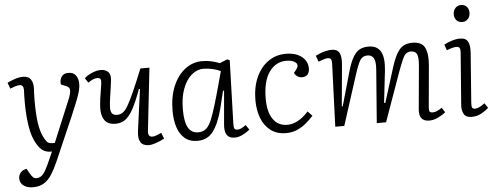

<svg xmlns="http://www.w3.org/2000/svg" viewBox="-58 -905 3351 1295"><g transform="rotate(-5 1617.5 -257.5)"><path d="M287 75Q267 120 245 155Q223 190 192.5 209.5Q162 229 117 229Q77 229 53 210.5Q29 192 29 162Q29 140 43 123Q57 106 84 101L99 128Q113 152 122 161Q131 170 146 170Q173 170 192 146.5Q211 123 238 61L265 0H255Q228 0 206 -13.5Q184 -27 164 -61Q136 -106 123.5 -180.5Q111 -255 111 -350Q111 -370 111.5 -392Q112 -414 113 -430Q113 -465 87 -465Q73 -465 54.5 -459Q36 -453 22 -447L7 -488Q24 -497 55 -508Q86 -519 114 -519Q151 -519 166 -496.5Q181 -474 181 -439Q180 -420 179 -401Q178 -382 178 -354Q178 -261 186.5 -202Q195 -143 214 -105Q232 -70 243.5 -63Q255 -56 273 -56H289L407 -340Q422 -376 423 -399Q424 -422 397 -432L364 -445Q360 -476 374.5 -497.5Q389 -519 421 -519Q455 -519 471.5 -496Q488 -473 488 -439Q488 -418 481.5 -392Q475 -366 459.5 -326.5Q444 -287 418 -226Z M529 -473Q548 -491 580 -505Q612 -519 639 -519Q672 -519 689.5 -501.5Q707 -484 704 -448Q702 -427 697 -393.5Q692 -360 687 -326Q682 -292 681 -268Q679 -240 688.5 -224Q698 -208 725 -208Q746 -208 763.5 -220Q781 -232 799.5 -264Q818 -296 844 -354.5Q870 -413 908 -506H969L922 -83Q917 -41 949 -41Q960 -41 975.5 -46.5Q991 -52 1010 -61L1026 -21Q1001 -7 970.5 3.5Q940 14 920 14Q841 14 855 -88L893 -368L886 -369Q856 -287 830 -238.5Q804 -190 775.5 -169.5Q747 -149 710 -149Q657 -149 634.5 -181.5Q612 -214 615 -269Q616 -308 636 -427Q639 -448 634 -457.5Q629 -467 612 -467Q585 -467 550 -441Z M1500 -82Q1499 -57 1504 -47.5Q1509 -38 1525 -38Q1538 -38 1552 -45Q1566 -52 1582 -64L1604 -31Q1585 -15 1557 -0.5Q1529 14 1500 14Q1429 14 1437 -79L1457 -307L1450 -308L1421 -189Q1395 -89 1356 -37.5Q1317 14 1250 14Q1197 14 1163.5 -14.5Q1130 -43 1114.5 -91.5Q1099 -140 1099 -201Q1099 -298 1129.5 -369.5Q1160 -441 1211.5 -480Q1263 -519 1326 -519Q1361 -519 1390.5 -512Q1420 -505 1445 -495L1496 -516L1513 -509ZM1258 -43Q1283 -43 1301.5 -53Q1320 -63 1335.5 -89Q1351 -115 1367 -163Q1383 -211 1405 -288L1447 -441Q1428 -451 1395.5 -459Q1363 -467 1333 -467Q1286 -467 1249 -434.5Q1212 -402 1190.5 -343.5Q1169 -285 1169 -206Q1169 -121 1191.5 -82Q1214 -43 1258 -43Z M1893 -519Q1961 -519 2000.5 -487.5Q2040 -456 2040 -407Q2040 -381 2026.5 -366.5Q2013 -352 1989 -352Q1971 -352 1957.5 -361.5Q1944 -371 1937 -386L1952 -404Q1977 -435 1956 -453.5Q1935 -472 1892 -472Q1821 -472 1776.5 -409.5Q1732 -347 1732 -228Q1732 -141 1765.5 -91Q1799 -41 1863 -41Q1897 -41 1933 -59.5Q1969 -78 2006 -119L2036 -87Q2016 -65 1989 -41.5Q1962 -18 1927.5 -2Q1893 14 1849 14Q1787 14 1745 -18Q1703 -50 1682.5 -104Q1662 -158 1662 -225Q1662 -312 1691.5 -378.5Q1721 -445 1773 -482Q1825 -519 1893 -519Z M2492 -362Q2496 -416 2482.5 -438Q2469 -460 2441 -460Q2407 -460 2390.5 -432.5Q2374 -405 2352 -336L2244 0H2183L2199 -424Q2200 -444 2194.5 -454.5Q2189 -465 2172 -465Q2156 -465 2109 -447L2094 -488Q2105 -494 2123.5 -501.5Q2142 -509 2163.5 -514Q2185 -519 2202 -519Q2242 -519 2255.5 -493.5Q2269 -468 2265 -417L2239 -134L2245 -132L2312 -368Q2335 -448 2365.5 -483.5Q2396 -519 2453 -519Q2511 -519 2535 -477.5Q2559 -436 2550 -350L2525 -132L2533 -130L2606 -363Q2632 -447 2662.5 -483Q2693 -519 2750 -519Q2814 -519 2834.5 -477Q2855 -435 2848 -357L2823 -79Q2821 -57 2825 -48Q2829 -39 2847 -39Q2874 -39 2909 -65L2930 -33Q2912 -17 2880.5 -1.5Q2849 14 2820 14Q2782 14 2766.5 -7Q2751 -28 2754 -65L2781 -362Q2786 -417 2775.5 -439Q2765 -461 2736 -461Q2717 -461 2704 -452Q2691 -443 2678.5 -415.5Q2666 -388 2646 -334L2527 0H2464Z M3045 -685Q3045 -710 3060 -727Q3075 -744 3099 -744Q3123 -744 3137.5 -728.5Q3152 -713 3152 -687Q3152 -663 3137.5 -646Q3123 -629 3098 -629Q3074 -629 3059.5 -644.5Q3045 -660 3045 -685ZM3069 -423Q3071 -445 3065.5 -455Q3060 -465 3044 -465Q3018 -465 2978 -448L2964 -487Q2982 -498 3013.5 -508.5Q3045 -519 3072 -519Q3113 -519 3126.5 -492Q3140 -465 3136 -415L3111 -83Q3109 -58 3113.5 -48.5Q3118 -39 3134 -39Q3159 -39 3199 -70L3221 -37Q3203 -20 3173 -3Q3143 14 3107 14Q3065 14 3052 -13Q3039 -40 3042 -72Z"/></g></svg>

Font: Literata 12pt Light
Style: Italic
Weight: 300
Italic angle: -2°
Designer: Latin by Veronika Burian and Jose Scaglione. Greek by Irene Vlachou. Cyrillic by Vera Evstafieva
Foundry: TypeTogether
Version: Version 3.002